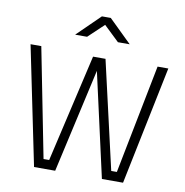

<svg xmlns="http://www.w3.org/2000/svg" viewBox="-97 -1017 1068 1109"><g transform="rotate(10 437.0 -462.5)"><path d="M33 -695H96L222 -55H255L401 -687H474L619 -55H652L778 -695H841L698 0H574L437 -610L300 0H176ZM277 -794 411 -925H463L597 -794H528L438 -880L347 -794Z"/></g></svg>

Font: Titillium Web[RUS by Daymarius]
Style: Regular
Weight: 300
Designer: Cyrillization by Daymarius
Foundry: Cyrillization by Daymarius
Version: Version 1.002 September 12, 2018